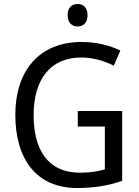

<svg xmlns="http://www.w3.org/2000/svg" viewBox="-20 -935 701 965"><path d="M370 -915C341 -915 320 -897 320 -859C320 -821 341 -802 370 -802C399 -802 420 -821 420 -859C420 -897 399 -915 370 -915ZM371 -377V-299H507V-84C474 -74 436 -67 383 -67C216 -67 149 -188 149 -357C149 -539 236 -646 388 -646C447 -646 504 -629 552 -605L585 -681C529 -708 463 -724 390 -724C175 -724 57 -577 57 -358C57 -137 162 10 367 10C454 10 524 -2 594 -26V-377Z"/></svg>

Font: Noto Sans Bengali SemiCondensed
Style: Regular
Weight: 400
Width: 4
Designer: Jelle Bosma - Monotype Design Team
Foundry: Monotype Imaging Inc.
Version: Version 2.003